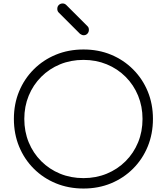

<svg xmlns="http://www.w3.org/2000/svg" viewBox="-20 -1076 961 1106"><path d="M461 10Q375 10 302 -20Q229 -50 174.5 -104.5Q120 -159 90 -232Q60 -305 60 -391Q60 -477 90 -549.5Q120 -622 174.5 -676.5Q229 -731 302 -761Q375 -791 461 -791Q547 -791 619.5 -761Q692 -731 746.5 -676.5Q801 -622 831 -549.5Q861 -477 861 -391Q861 -305 831 -232Q801 -159 746.5 -104.5Q692 -50 619.5 -20Q547 10 461 10ZM461 -50Q533 -50 595 -75.5Q657 -101 703.5 -147.5Q750 -194 775.5 -256Q801 -318 801 -391Q801 -463 775.5 -525Q750 -587 703.5 -633.5Q657 -680 595 -705.5Q533 -731 461 -731Q388 -731 326 -705.5Q264 -680 217.5 -633.5Q171 -587 145.5 -525Q120 -463 120 -391Q120 -318 145.5 -256Q171 -194 217.5 -147.5Q264 -101 326 -75.5Q388 -50 461 -50ZM462 -873Q452 -873 441 -881L318 -1004Q310 -1012 310 -1025Q310 -1039 319 -1047.5Q328 -1056 341 -1056Q353 -1056 362 -1047L485 -924Q492 -917 492 -904Q492 -891 483.5 -882Q475 -873 462 -873Z"/></svg>

Font: ComfortaaLight
Style: Regular
Weight: 300
Designer: Johan Aakerlund
Foundry: Johan Aakerlund
Version: Version 3.104; ttfautohint (v1.8.1.43-b0c9)